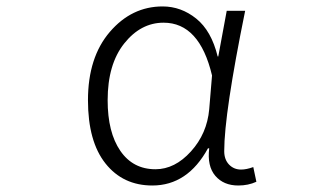

<svg xmlns="http://www.w3.org/2000/svg" viewBox="-20 -567 1040 600"><path d="M456.1 12.7Q364.3 12.7 309.6 -56.2Q254.9 -125 254.9 -253.9Q254.9 -387.7 323.2 -467.3Q391.6 -546.9 488.3 -546.9Q545.9 -546.9 593.3 -508.8Q640.6 -470.7 660.2 -390.6H662.1L688.5 -533.2H746.1Q680.7 -211.9 680.7 -94.7Q680.7 -68.4 695.8 -52.7Q710.9 -37.1 733.4 -37.1Q750 -37.1 771.5 -44.9L781.2 1Q755.9 12.7 724.6 12.7Q678.7 12.7 652.8 -17.6Q627 -47.9 633.8 -103.5H629.9Q566.4 12.7 456.1 12.7ZM465.8 -38.1Q526.4 -38.1 576.7 -93.8Q627 -149.4 633.8 -225.6L642.6 -331.1Q603.5 -496.1 491.2 -496.1Q419.9 -496.1 368.2 -431.2Q316.4 -366.2 316.4 -253.9Q316.4 -153.3 356 -95.7Q395.5 -38.1 465.8 -38.1Z"/></svg>

Font: GenEi Gothic M Light
Style: Regular
Weight: 300
Designer: o_tamon (Modified); [Source Han Sans]
Ryoko NISHIZUKA  (kana & ideographs); Paul D. Hunt (Latin, Greek & Cyrillic); Wenl
Version: Version 1.1a;Original Version 1.004